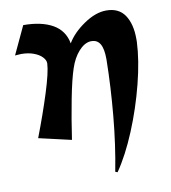

<svg xmlns="http://www.w3.org/2000/svg" viewBox="-86 -655 836 937"><g transform="rotate(-10 331.5 -186.5)"><path d="M463 -342V-347Q463 -397 449 -421Q435 -445 407 -445H400Q370 -442 342 -410.5Q314 -379 298 -330Q281 -280 262.5 -185Q244 -90 229 13L68 -24Q111 -136 142 -234Q173 -332 175 -375V-377Q175 -392 160.5 -407.5Q146 -423 119 -433Q92 -443 57 -443Q49 -443 27 -441L92 -580Q182 -580 237.5 -548.5Q293 -517 305 -452Q333 -500 391.5 -540Q450 -580 503 -580Q565 -580 594.5 -536Q624 -492 624 -419V-404Q620 -313 591 -198.5Q562 -84 517 24.5Q472 133 421 207L410 203Q435 74 448 -67.5Q461 -209 463 -342Z"/></g></svg>

Font: Tiejili SC
Style: Regular
Weight: 400
Designer: Buernia
Foundry: Ershou Xiaoxi Press
Version: Version 1.100